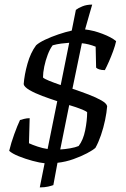

<svg xmlns="http://www.w3.org/2000/svg" viewBox="-20 -700 550 835"><path d="M174 10Q153 8 121.5 -0.5Q90 -9 61.5 -20.5Q33 -32 20 -44Q28 -78 42 -116.5Q56 -155 67 -178Q73 -180 85 -183Q97 -186 109 -186L106 -77Q121 -70 143.5 -62.5Q166 -55 187 -52L229 -260Q198 -270 164.5 -282.5Q131 -295 108 -308.5Q85 -322 83 -334Q86 -375 99.5 -423Q113 -471 137 -503Q150 -515 176.5 -527.5Q203 -540 234 -550.5Q265 -561 292 -567L310 -657Q320 -665 338.5 -672.5Q357 -680 381 -680Q378 -669 369.5 -640.5Q361 -612 350 -572Q386 -568 425.5 -553Q465 -538 485 -521Q481 -502 472 -477.5Q463 -453 453 -430.5Q443 -408 436 -395Q421 -395 411 -398.5Q401 -402 398 -406L396 -497Q366 -509 336 -512L295 -314Q331 -302 365 -289Q399 -276 421.5 -263Q444 -250 446 -238Q444 -211 437 -177.5Q430 -144 419 -112Q408 -80 395 -57Q384 -47 358.5 -33.5Q333 -20 299.5 -8Q266 4 230 8L212 105Q204 108 189 111.5Q174 115 153 115ZM281 -514Q265 -513 246 -510.5Q227 -508 209 -503Q197 -487 187.5 -462Q178 -437 172.5 -410.5Q167 -384 167 -363Q173 -357 194 -348.5Q215 -340 244 -330ZM242 -50Q262 -51 285 -55Q308 -59 322 -65Q342 -91 350.5 -133.5Q359 -176 359 -212Q357 -215 342 -221.5Q327 -228 309.5 -234Q292 -240 281 -243Z"/></svg>

Font: Texturina 72pt 72pt Regular
Style: Italic
Weight: 400
Italic angle: -11°
Designer: Guillermo Torres Carreño
Foundry: Omnibus-Type
Version: Version 1.002; ttfautohint (v1.8.3)